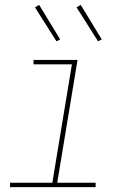

<svg xmlns="http://www.w3.org/2000/svg" viewBox="-20 -765 540 785"><path d="M371 0H21V-18H194L274 -502H117V-520H297L214 -18H371ZM381 -596 293 -735 310 -745 396 -604ZM211 -596 123 -735 140 -745 226 -604Z"/></svg>

Font: Iosevka Thin Oblique
Style: Regular
Weight: 100
Italic angle: -9°
Monospace: yes
Designer: Belleve Invis
Foundry: Belleve Invis
Version: Version 32.5.0; ttfautohint (v1.8.4)